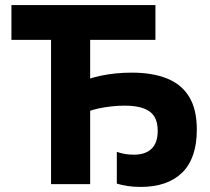

<svg xmlns="http://www.w3.org/2000/svg" viewBox="-20 -725 827 756"><path d="M534 11Q506 11 483 7.5Q460 4 440 -2V-127Q458 -121 473 -118.5Q488 -116 507 -116Q553 -116 577 -139.5Q601 -163 601 -210Q601 -245 587.5 -266.5Q574 -288 545 -298.5Q516 -309 471 -309Q444 -309 418 -306Q392 -303 368 -298Q344 -293 323 -284V-412Q349 -421 377.5 -427Q406 -433 436.5 -436Q467 -439 499 -439Q580 -439 637.5 -416Q695 -393 725 -343.5Q755 -294 755 -215Q755 -102 697.5 -45.5Q640 11 534 11ZM181 0V-666H335V0ZM25 -568V-705H592V-568Z"/></svg>

Font: TikTok Sans 24pt
Style: Bold
Weight: 700
Version: Version 4.000